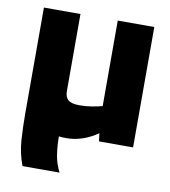

<svg xmlns="http://www.w3.org/2000/svg" viewBox="-75 -559 689 776"><g transform="rotate(10 269.5 -171.0)"><path d="M224 10Q210 10 204 9.5Q198 9 193 8Q193 47 198.5 83Q204 119 221 152H69Q50 102 46.5 48.5Q43 -5 43 -60V-494H193V-177Q193 -153 206.5 -141.5Q220 -130 253 -130Q279 -130 303 -134Q327 -138 346 -143V-494H496V0H356L352 -33Q326 -14 292.5 -2Q259 10 224 10Z"/></g></svg>

Font: Blinker
Style: Regular
Weight: 400
Designer: Juergen Huber
Foundry: supertype
Version: 1.017